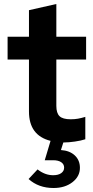

<svg xmlns="http://www.w3.org/2000/svg" viewBox="-20 -705 464 961"><path d="M248 236Q173 236 123 191L168 143Q205 172 246 172Q272 172 286.5 161.5Q301 151 301 134Q301 117 286.5 107Q272 97 246 97H204L233 0Q125 -27 125 -147V-407H18V-521H125V-654L262 -685V-521H411V-407H262V-175Q262 -139 278 -123.5Q294 -108 334 -108Q354 -108 370.5 -111Q387 -114 407 -120V-8Q386 -1 355 3.5Q324 8 301 8Q300 8 299 8Q298 8 297 8L285 46Q329 49 354.5 73Q380 97 380 135Q380 178 342.5 207Q305 236 248 236Z"/></svg>

Font: Red Hat Display ExtraBold
Style: Regular
Weight: 800
Designer: Pentagram, MCKL
Foundry: Pentagram, MCKL
Version: Version 1.023